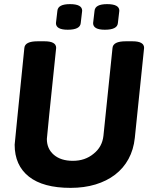

<svg xmlns="http://www.w3.org/2000/svg" viewBox="-20 -902 723 930"><path d="M196 -702Q252 -702 252 -670Q207 -239 207 -229Q207 -181 241 -152Q275 -123 333 -123Q392 -123 433 -157Q475 -190 481 -244L525 -670Q528 -702 589 -702H622Q678 -702 678 -670L633 -234Q627 -177 602.5 -132Q578 -87 537.5 -56Q497 -25 442.5 -8.5Q388 8 322 8Q189 8 120 -46.5Q51 -101 51 -201Q51 -206 63 -323Q75 -440 98 -670Q101 -702 162 -702ZM438 -850Q441 -882 499 -882Q558 -882 558 -850L551 -790Q548 -758 488 -758Q431 -758 431 -790ZM258 -850Q261 -882 319 -882Q378 -882 378 -850L371 -790Q368 -758 308 -758Q251 -758 251 -790Z"/></svg>

Font: AsCom
Style: Bold Italic
Weight: 700
Italic angle: -48°
Designer: AsCom
Foundry: AsCom
Version: Version 1.001